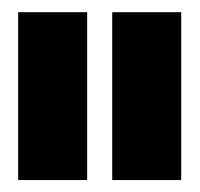

<svg xmlns="http://www.w3.org/2000/svg" viewBox="-20 -727 328 315"><path d="M123 -431.6H9.8V-707H123ZM277.3 -431.6H164.1V-707H277.3Z"/></svg>

Font: Pretendard GOV ExtraBold
Style: Regular
Weight: 800
Designer: Base glyphs from Inter by Rasmus Andersson; Hangeul glyphs from Noto Sans CJK(Source Han Sans) by Jang Soo-young and Kan
Foundry: Kil Hyung-jin
Version: Version 1.309